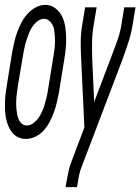

<svg xmlns="http://www.w3.org/2000/svg" viewBox="-39 -560 574 785"><path d="M67 8Q50 8 35 1Q20 -6 10 -19Q0 -32 -6 -47.5Q-12 -63 -15 -79.5Q-18 -96 -18.5 -113Q-19 -130 -18.5 -147.5Q-18 -165 -15.5 -182.5Q-13 -200 -10 -218L11 -348Q15 -368 19.5 -388Q24 -408 31 -427.5Q38 -447 48 -466.5Q58 -486 72 -502Q86 -518 105.5 -529Q125 -540 146 -540Q169 -540 187 -526.5Q205 -513 214.5 -493.5Q224 -474 227.5 -451.5Q231 -429 231.5 -405.5Q232 -382 229.5 -359Q227 -336 223 -312L202 -182Q198 -162 193.5 -142Q189 -122 182 -102.5Q175 -83 165 -63.5Q155 -44 141 -28Q127 -12 107 -2Q87 8 67 8ZM71 -47Q85 -47 98 -57Q111 -67 119.5 -79.5Q128 -92 134 -106Q140 -120 144 -134Q148 -148 151.5 -162.5Q155 -177 157 -191L178 -321Q180 -333 182 -345Q184 -357 185 -368.5Q186 -380 186 -392Q186 -404 185 -415.5Q184 -427 182.5 -438Q181 -449 175.5 -459Q170 -469 161 -476Q152 -483 141 -483Q130 -483 120 -477Q110 -471 102 -462Q94 -453 88.5 -443Q83 -433 79 -423Q75 -413 71.5 -402.5Q68 -392 65 -381.5Q62 -371 60 -360Q58 -349 56 -339L34 -209Q33 -197 31 -185.5Q29 -174 28 -162Q27 -150 27 -138.5Q27 -127 28 -115.5Q29 -104 31 -93Q33 -82 37.5 -71.5Q42 -61 50.5 -54Q59 -47 71 -47ZM229 205 230 198Q235 172 240 146.5Q245 121 255 96L306 -39L293 -315Q291 -350 291 -385.5Q291 -421 297 -457L309 -530H356L344 -457Q338 -422 337.5 -388.5Q337 -355 338 -321L346 -143L420 -338Q431 -367 441.5 -396.5Q452 -426 457 -457L469 -530H515L503 -457Q497 -421 485.5 -385.5Q474 -350 461 -315L296 119Q288 138 284 158Q280 178 277 198L275 205Z"/></svg>

Font: Iosevka Curly Light Oblique
Style: Regular
Weight: 300
Italic angle: -9°
Monospace: yes
Designer: Belleve Invis
Foundry: Belleve Invis
Version: Version 11.1.0; ttfautohint (v1.8.3)